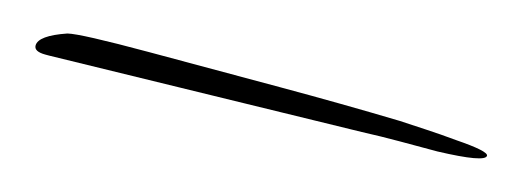

<svg xmlns="http://www.w3.org/2000/svg" viewBox="-19 -64 649 243"><g transform="rotate(15 305.5 57.5)"><path d="M34 76Q19 76 19 68Q19 55 54 43Q62 41 88.5 40Q115 39 160 39Q249 39 331 39Q413 39 489 41Q506 42 524.5 43Q543 44 564 46Q607 49 607 55Q607 64 545 66Q520 66 495.5 66Q471 66 446 67L39 76Z"/></g></svg>

Font: Ole
Style: Regular
Weight: 400
Designer: Robert E. Leuschke
Foundry: Robert E. Leuschke
Version: Version 1.010; ttfautohint (v1.8.3)